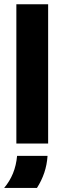

<svg xmlns="http://www.w3.org/2000/svg" viewBox="-38 -687 291 919"><path d="M40.3 0V-666.7H192.4V0ZM-18.1 212.5Q8.3 181.2 24 143.1Q39.6 104.9 43.8 59H189.6Q186.8 101.4 174 139.6Q161.1 177.8 138.9 212.5Z"/></svg>

Font: Afacad Flux ExtraBold
Style: Regular
Weight: 800
Designer: Kristian Moeller
Foundry: Dicotype
Version: Version 1.100